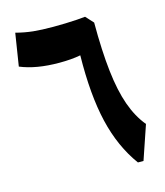

<svg xmlns="http://www.w3.org/2000/svg" viewBox="-119 -899 850 989"><g transform="rotate(-15 306.0 -404.5)"><path d="M461.9 -754.4Q461.9 -602.5 474.4 -493.7Q486.8 -384.8 513.7 -309.3Q540.5 -233.9 584.5 -180.7L522.9 0H493.2Q414.6 -107.4 380.1 -253.4Q345.7 -399.4 349.1 -609.9Q301.3 -600.6 235.8 -600.6Q112.3 -600.6 28.3 -635.7L55.7 -809.1Q102.1 -796.9 146.5 -792.2Q190.9 -787.6 254.4 -787.6Q284.7 -787.6 317.9 -788.6Q351.1 -789.6 379.6 -791.5Q408.2 -793.5 424.3 -795.4Z"/></g></svg>

Font: Pinar-DS1-FD Bold
Style: Regular
Weight: 700
Designer: Amin Abedi
Version: Version 2.000